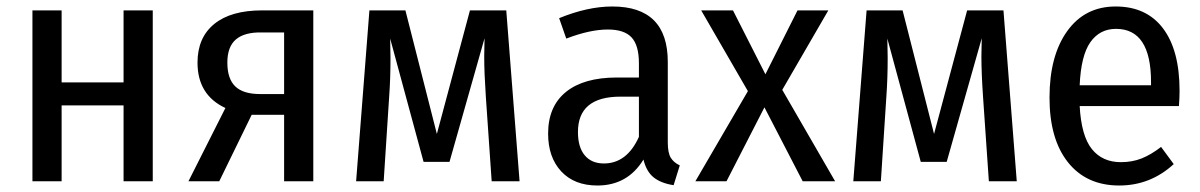

<svg xmlns="http://www.w3.org/2000/svg" viewBox="-20 -559 3701 592"><path d="M361 -234H170V0H80V-527H170V-305H361V-527H451V0H361Z M946 -527V0H856V-205H756L656 0H561L675 -226Q589 -266 589 -366Q589 -443 640.5 -485Q692 -527 788 -527ZM856 -269V-459H787Q734 -460 707.5 -437.5Q681 -415 681 -366Q681 -316 705.5 -292.5Q730 -269 782 -269Z M1582 0H1496L1478 -261Q1473 -334 1473 -385L1474 -441L1366 -60H1286L1183 -440L1184 -380Q1184 -317 1180 -262L1163 0H1078L1119 -527H1230L1327 -146L1429 -527H1541Z M2076 -49 2057 12Q2018 6 1995.5 -12Q1973 -30 1964 -67Q1915 13 1822 13Q1751 13 1710.5 -30.5Q1670 -74 1670 -147Q1670 -231 1725 -275.5Q1780 -320 1882 -320H1950V-364Q1950 -419 1927.5 -443.5Q1905 -468 1854 -468Q1799 -468 1726 -440L1704 -503Q1792 -539 1868 -539Q2039 -539 2039 -368V-120Q2039 -88 2048 -73Q2057 -58 2076 -49ZM1950 -137V-261H1893Q1762 -261 1762 -152Q1762 -105 1783 -80Q1804 -55 1842 -55Q1913 -55 1950 -137Z M2555 0H2455L2337 -228L2220 0H2124L2286 -278L2142 -527H2240L2340 -330L2439 -527H2534L2392 -282Z M3115 0H3029L3011 -261Q3006 -334 3006 -385L3007 -441L2899 -60H2819L2716 -440L2717 -380Q2717 -317 2713 -262L2696 0H2611L2652 -527H2763L2860 -146L2962 -527H3074Z M3615 -232H3309Q3314 -140 3346.5 -99.5Q3379 -59 3436 -59Q3471 -59 3500 -70.5Q3529 -82 3560 -106L3599 -53Q3527 13 3431 13Q3330 13 3273 -58.5Q3216 -130 3216 -258Q3216 -387 3270.5 -463Q3325 -539 3420 -539Q3515 -539 3566 -471.5Q3617 -404 3617 -279Q3617 -258 3615 -232ZM3529 -306Q3529 -470 3421 -470Q3371 -470 3342 -429Q3313 -388 3309 -296H3529Z"/></svg>

Font: Fira Sans Condensed
Style: Regular
Weight: 400
Width: 3
Designer: bBox Type GmbH & Carrois Corporate GbR & Edenspiekermann AG
Foundry: bBox Type GmbH & Carrois Corporate GbR & Edenspiekermann AG
Version: Version 4.301